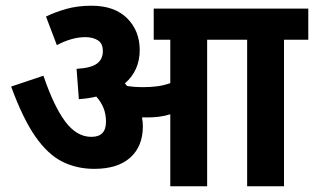

<svg xmlns="http://www.w3.org/2000/svg" viewBox="-20 -652 1099 672"><path d="M480 -210Q480 -140 436 -100.5Q392 -61 310 -61Q248 -61 197.5 -86.5Q147 -112 103.5 -174.5Q60 -237 19 -349L132 -387Q168 -281 208 -227Q248 -173 300 -173Q351 -173 351 -226Q351 -252 342.5 -273.5Q334 -295 317 -314Q289 -307 256 -305L248 -411Q299 -414 319.5 -429.5Q340 -445 340 -473Q340 -500 322.5 -511Q305 -522 279 -522Q254 -522 228.5 -514.5Q203 -507 179 -494L141 -594Q171 -609 211 -620.5Q251 -632 300 -632Q381 -632 425 -588Q469 -544 469 -477Q469 -405 417 -360Q421 -356 425 -351Q438 -349 451.5 -348Q465 -347 482 -347Q508 -347 530.5 -350Q553 -353 576 -361V-513H518V-622H1059V-513H974V0H845V-513H705V0H576V-252Q557 -246 537 -243.5Q517 -241 497 -241Q487 -241 477 -241Q480 -226 480 -210Z"/></svg>

Font: Noto Sans SemiCondensed
Style: Bold Italic
Weight: 700
Width: 4
Italic angle: -12°
Designer: Monotype Design Team
Foundry: Monotype Imaging Inc.
Version: Version 2.013; ttfautohint (v1.8.4.7-5d5b)